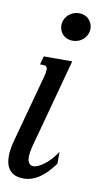

<svg xmlns="http://www.w3.org/2000/svg" viewBox="-90 -769 452 821"><g transform="rotate(10 136.0 -358.5)"><path d="M85 -433.6Q87.9 -443.8 89.1 -451.4Q90.3 -459 90.3 -464.4Q90.3 -474.6 85.7 -478.3Q81.1 -481.9 72.3 -481.9H58.6L68.4 -518.6H191.9L94.2 -157.2Q92.3 -150.4 89.8 -141.4Q87.4 -132.3 85.2 -122.8Q83 -113.3 81.5 -103.3Q80.1 -93.3 80.1 -84.5Q80.1 -65.4 87.2 -56.9Q94.2 -48.3 105.5 -48.3Q115.7 -48.3 128.9 -54.7Q142.1 -61 155.5 -71.8Q168.9 -82.5 182.1 -97.2Q195.3 -111.8 205.6 -128.4V-77.1Q172.9 -31.7 140.6 -10.5Q108.4 10.7 73.2 10.7Q33.7 10.7 14.4 -11Q-4.9 -32.7 -4.9 -72.8Q-4.9 -102.1 5.4 -140.1ZM176.3 -606Q164.6 -606 154.3 -610.1Q144 -614.3 136.2 -621.8Q128.4 -629.4 123.8 -640.1Q119.1 -650.9 119.1 -663.6Q119.1 -672.9 123 -684.1Q127 -695.3 135.5 -704.6Q144 -713.9 157 -720.2Q169.9 -726.6 187.5 -726.6Q199.2 -726.6 209.7 -722.2Q220.2 -717.8 227.8 -710.2Q235.4 -702.6 240 -691.9Q244.6 -681.2 244.6 -668.5Q244.6 -658.7 240.7 -647.9Q236.8 -637.2 228.3 -627.7Q219.7 -618.2 206.8 -612.1Q193.8 -606 176.3 -606Z"/></g></svg>

Font: Arian AMU Serif
Style: Italic
Weight: 400
Italic angle: -15°
Designer: Ruben Hakobyan (Tarumian)
Foundry: Ruben Hakobyan (Tarumian)
Version: Version 1.002